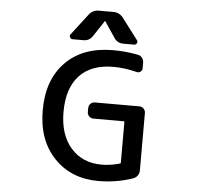

<svg xmlns="http://www.w3.org/2000/svg" viewBox="-62 -1044 1124 1097"><g transform="rotate(5 500.0 -496.0)"><path d="M561.5 -763.7Q635.7 -763.7 704.1 -750Q719.7 -747.1 729 -734.9Q738.3 -722.7 738.3 -707V-675.8Q738.3 -663.1 728 -655.3Q717.8 -647.5 705.1 -651.4Q635.7 -668.9 571.3 -668.9Q445.3 -668.9 377.4 -596.7Q309.6 -524.4 309.6 -387.7Q309.6 -256.8 376 -181.6Q442.4 -106.4 551.8 -106.4Q604.5 -106.4 657.2 -122.1Q661.1 -123 661.1 -127V-359.4Q661.1 -364.3 657.2 -364.3H483.4Q468.8 -364.3 458.5 -374.5Q448.2 -384.8 448.2 -398.4V-421.9Q448.2 -436.5 458.5 -446.8Q468.8 -457 483.4 -457H739.3Q752.9 -457 763.2 -446.8Q773.4 -436.5 773.4 -421.9V-91.8Q773.4 -76.2 764.6 -63.5Q755.9 -50.8 741.2 -44.9Q645.5 -11.7 541 -11.7Q385.7 -11.7 288.1 -113.8Q190.4 -215.8 190.4 -387.7Q190.4 -562.5 289.6 -663.1Q388.7 -763.7 561.5 -763.7ZM502.9 -923.8Q502.9 -925.8 501 -925.8Q499 -925.8 499 -923.8L440.4 -835Q421.9 -805.7 387.7 -805.7H325.2Q314.5 -805.7 309.6 -815.4Q307.6 -819.3 307.6 -823.2Q307.6 -828.1 311.5 -833L404.3 -954.1Q425.8 -981.4 460 -981.4H543.9Q578.1 -981.4 599.6 -954.1L691.4 -833Q695.3 -828.1 695.3 -823.2Q695.3 -819.3 693.4 -815.4Q688.5 -805.7 678.7 -805.7H616.2Q581.1 -805.7 562.5 -835Z"/></g></svg>

Font: Gen Jyuu Gothic L Monospace Medium
Style: Regular
Weight: 500
Designer: [Source Han Sans]
Ryoko NISHIZUKA  (kana & ideographs); Paul D. Hunt (Latin, Greek & Cyrillic); Wenlong ZHANG  (bopomofo
Version: Version 1.002.20150607